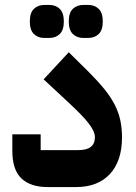

<svg xmlns="http://www.w3.org/2000/svg" viewBox="-20 -759 550 779"><path d="M174 0Q104 0 67 -35Q30 -70 30 -147V-214H145V-150H298Q365 -150 365 -202Q365 -214 359 -227.5Q353 -241 340 -258Q327 -275 306.5 -296Q286 -317 256 -345L157 -437L259 -547L340 -467Q377 -430 403 -398Q429 -366 445 -335Q461 -304 468 -271.5Q475 -239 475 -202Q475 -106 426 -53Q377 0 288 0ZM318 -605Q292 -605 275.5 -621Q259 -637 259 -672Q259 -707 275.5 -723Q292 -739 318 -739H338Q364 -739 380.5 -723Q397 -707 397 -672Q397 -637 380.5 -621Q364 -605 338 -605ZM160 -605Q134 -605 117.5 -621Q101 -637 101 -672Q101 -707 117.5 -723Q134 -739 160 -739H180Q206 -739 222.5 -723Q239 -707 239 -672Q239 -637 222.5 -621Q206 -605 180 -605Z"/></svg>

Font: IBM Plex Sans Arabic
Style: Bold
Weight: 700
Designer: Mike Abbink, Paul van der Laan, Pieter van Rosmalen, Wael Morcos, Khajak Apelian
Foundry: Bold Monday
Version: Version 1.2